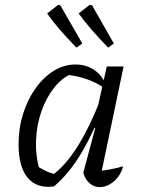

<svg xmlns="http://www.w3.org/2000/svg" viewBox="-20 -760 576 786"><path d="M201 3Q132 13 94 -31.5Q56 -76 56 -169Q56 -235 74.5 -294Q93 -353 125.5 -398.5Q158 -444 200 -470Q242 -496 289 -496Q330 -496 362 -476Q394 -456 411 -419L410 -397Q346 -445 244 -455L278 -460Q235 -443 202 -401.5Q169 -360 149.5 -304Q130 -248 127.5 -185.5Q125 -123 142 -64L121 -86Q144 -72 166 -61Q188 -50 214 -45L191 -41Q246 -79 296.5 -159Q347 -239 395 -362L412 -348Q365 -221 314 -135Q263 -49 201 3ZM389 -25 374 -60Q401 -61 428 -66Q455 -71 484 -79Q477 -53 462 -34Q447 -15 427.5 -4.5Q408 6 388 6Q365 6 347 -9.5Q329 -25 321 -53L370 -236L362 -239L417 -488H486ZM293 -565Q253 -606 224.5 -639Q196 -672 173 -705L218 -740L227 -738L317 -582ZM423 -565Q383 -606 354.5 -639Q326 -672 302 -705L347 -740L357 -738L446 -582Z"/></svg>

Font: Piazzolla Thin
Style: Italic
Weight: 400
Italic angle: -11.3°
Version: Version 2.005